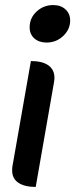

<svg xmlns="http://www.w3.org/2000/svg" viewBox="-20 -529 330 758"><path d="M257 -448Q257 -413 229.5 -387Q202 -361 164 -361Q134 -361 115.5 -377.5Q97 -394 97 -421Q97 -458 124.5 -483.5Q152 -509 190 -509Q220 -509 238.5 -492Q257 -475 257 -448ZM102 -288Q147 -288 171 -271Q195 -254 195 -221Q195 -215 193 -203L121 209Q77 209 52.5 192.5Q28 176 28 144Q28 134 29 128Z"/></svg>

Font: K2D Medium
Style: Italic
Weight: 500
Italic angle: -10°
Designer: Katatrad Aksorn Co.,Ltd.
Foundry: Cadson Demak Co.,Ltd.
Version: Version 1.000; ttfautohint (v1.6)